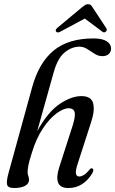

<svg xmlns="http://www.w3.org/2000/svg" viewBox="-20 -914 565 942"><path d="M136 -163.5Q123 -123 119.2 -102.8Q115.5 -82.5 115.5 -69.5Q115.5 -58.5 119 -50.2Q122.5 -42 122.5 -31.5Q122.5 -13 103 -2.2Q83.5 8.5 49 8.5Q19 8.5 14.8 -8.2Q10.5 -25 22.5 -67.5L138 -487Q171.5 -607.5 243.8 -666.5Q316 -725.5 438.5 -725.5Q482 -725.5 503.5 -711.5Q525 -697.5 525 -676.5Q525 -660 513.8 -649.2Q502.5 -638.5 482 -638.5Q462 -638.5 444 -650.2Q426 -662 408 -673.5Q390 -685 370 -685Q332 -685 297.5 -657Q263 -629 243.5 -559.5L162.5 -270.5Q214.5 -364.5 272.2 -403.5Q330 -442.5 379 -442.5Q428.5 -442.5 437.2 -406.5Q446 -370.5 426 -311.5L363 -116.5Q350 -78 352.5 -63Q355 -48 369 -48Q378.5 -48 390.8 -55Q403 -62 419.5 -82Q426.5 -90 431 -88Q444 -85 432.5 -63.5Q412 -29.5 382.5 -10.5Q353 8.5 315.5 8.5Q275.5 8.5 265.2 -18Q255 -44.5 270.5 -93L337 -299.5Q351.5 -346.5 345.8 -364.8Q340 -383 317 -383Q292 -383 257.5 -357.8Q223 -332.5 190.2 -283.5Q157.5 -234.5 136 -163.5ZM497.5 -757.5Q489.5 -751.5 479.5 -760.5L396 -823L279.5 -760.5Q263 -750.5 256 -758Q248.5 -766 261.5 -777.5L379.5 -876Q389.5 -884 396.5 -888.8Q403.5 -893.5 411.5 -893.5Q420.5 -893.5 425.5 -889Q430.5 -884.5 435.5 -876L501.5 -775.5Q508 -764.5 497.5 -757.5Z"/></svg>

Font: Fraunces 144pt Soft
Style: Italic
Weight: 400
Italic angle: -16°
Version: Version 1.000;[b76b70a41]